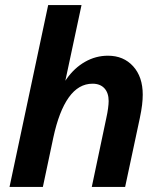

<svg xmlns="http://www.w3.org/2000/svg" viewBox="-20 -740 630 760"><path d="M17.7 0 170.7 -720H302.7L222.9 -346.8L195.2 -321.5Q211.6 -382.4 242.9 -426.7Q274.1 -471.1 316.6 -495.3Q359.1 -519.5 407.3 -519.5Q469.1 -519.5 507.1 -477.6Q545 -435.8 545 -365.5Q545 -346.7 542.4 -324.5Q539.7 -302.2 533.5 -272.7L475.3 0H343.3L400.8 -272.7Q405.5 -293.6 407.8 -311.4Q410.1 -329.2 410.1 -339.9Q410.1 -372.3 393.3 -390.5Q376.5 -408.7 346.4 -408.7Q291.1 -408.7 252.3 -354.4Q213.6 -300.2 191.1 -195.6L149.7 0Z"/></svg>

Font: Wix Madefor Text
Style: Italic
Weight: 400
Italic angle: -12°
Designer: Dalton Maag Ltd
Foundry: Dalton Maag Ltd
Version: Version 3.100